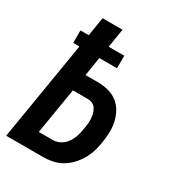

<svg xmlns="http://www.w3.org/2000/svg" viewBox="-178 -838 855 941"><g transform="rotate(30 250.0 -367.5)"><path d="M3 0 95 -558H60V-629H107L124 -735H237L220 -629H308V-558H208L191 -452H259Q290 -452 318.5 -445Q347 -438 370 -421Q393 -404 407 -379Q421 -354 427.5 -325.5Q434 -297 433 -266.5Q432 -236 427 -206Q423 -180 415 -154Q407 -128 393 -104Q379 -80 359 -59Q339 -38 315 -24.5Q291 -11 264.5 -5.5Q238 0 212 0ZM132 -96H212Q226 -96 240 -101Q254 -106 266 -115.5Q278 -125 287 -138Q296 -151 301.5 -165Q307 -179 310.5 -193Q314 -207 316 -221Q319 -236 320.5 -250.5Q322 -265 321 -279.5Q320 -294 316.5 -307.5Q313 -321 306 -332.5Q299 -344 286.5 -350Q274 -356 259 -356H175Z"/></g></svg>

Font: Iosevka SS18
Style: Bold Italic
Weight: 700
Italic angle: -9°
Monospace: yes
Designer: Belleve Invis
Foundry: Belleve Invis
Version: Version 25.1.1; ttfautohint (v1.8.4)